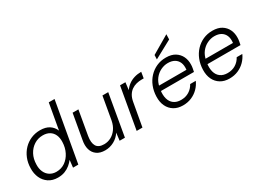

<svg xmlns="http://www.w3.org/2000/svg" viewBox="-34 -1361 2711 2012"><g transform="rotate(-30 1322.0 -355.0)"><path d="M249 12Q183 12 137 -19Q91 -50 68 -101.5Q45 -153 47 -216Q48 -281 70 -335Q92 -389 130.5 -429Q169 -469 220 -491Q271 -513 330 -513Q397 -513 439.5 -485.5Q482 -458 502 -410L557 -720H627L499 0H435L445 -89Q425 -63 397.5 -40Q370 -17 333 -2.5Q296 12 249 12ZM264 -49Q324 -49 370 -81Q416 -113 443.5 -167.5Q471 -222 473 -289Q475 -339 458.5 -375.5Q442 -412 409 -432Q376 -452 328 -452Q270 -452 223 -422Q176 -392 148 -340Q120 -288 119 -220Q117 -171 134 -132Q151 -93 185 -71Q219 -49 264 -49Z M820 12Q758 12 719.5 -16Q681 -44 667.5 -91.5Q654 -139 666 -201L719 -501H789L738 -209Q725 -132 749.5 -90.5Q774 -49 842 -49Q886 -49 925 -69.5Q964 -90 992.5 -129.5Q1021 -169 1032 -227L1080 -501H1150L1063 0H999L1010 -92Q979 -43 928 -15.5Q877 12 820 12Z M1205 0 1293 -501H1358L1347 -411Q1369 -443 1400 -466Q1431 -489 1470.5 -501Q1510 -513 1556 -513L1544 -440H1520Q1487 -440 1455 -432Q1423 -424 1396.5 -405.5Q1370 -387 1351.5 -356.5Q1333 -326 1325 -280L1275 0Z M1761 12Q1699 12 1654 -15.5Q1609 -43 1585.5 -92Q1562 -141 1564 -207Q1566 -273 1588 -328.5Q1610 -384 1649 -425.5Q1688 -467 1739.5 -490Q1791 -513 1853 -513Q1920 -513 1963 -486Q2006 -459 2027 -415Q2048 -371 2046 -317Q2046 -299 2042 -276Q2038 -253 2034 -235H1620L1630 -294H1977Q1983 -346 1968 -381Q1953 -416 1921 -434.5Q1889 -453 1842 -453Q1798 -453 1755.5 -432.5Q1713 -412 1682.5 -373Q1652 -334 1641 -275L1636 -249Q1627 -189 1639.5 -143.5Q1652 -98 1686 -73Q1720 -48 1772 -48Q1828 -48 1870 -74Q1912 -100 1936 -145H2004Q1984 -100 1949 -64.5Q1914 -29 1866.5 -8.5Q1819 12 1761 12ZM1763 -543 1765 -595 1981 -722 1979 -660Z M2324 12Q2262 12 2217 -15.5Q2172 -43 2148.5 -92Q2125 -141 2127 -207Q2129 -273 2151 -328.5Q2173 -384 2212 -425.5Q2251 -467 2302.5 -490Q2354 -513 2416 -513Q2483 -513 2526 -486Q2569 -459 2590 -415Q2611 -371 2609 -317Q2609 -299 2605 -276Q2601 -253 2597 -235H2183L2193 -294H2540Q2546 -346 2531 -381Q2516 -416 2484 -434.5Q2452 -453 2405 -453Q2361 -453 2318.5 -432.5Q2276 -412 2245.5 -373Q2215 -334 2204 -275L2199 -249Q2190 -189 2202.5 -143.5Q2215 -98 2249 -73Q2283 -48 2335 -48Q2391 -48 2433 -74Q2475 -100 2499 -145H2567Q2547 -100 2512 -64.5Q2477 -29 2429.5 -8.5Q2382 12 2324 12Z"/></g></svg>

Font: DM Sans 18pt Light
Style: Italic
Weight: 300
Italic angle: -10°
Designer: Colophon Foundry, Jonny Pinhorn
Foundry: Colophon Foundry
Version: Version 4.004;gftools[0.9.30]